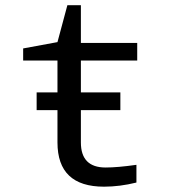

<svg xmlns="http://www.w3.org/2000/svg" viewBox="-20 -699 640 729"><path d="M498 -73.2V-5.9Q434.6 9.8 375 9.8Q198.2 9.8 198.2 -158.2V-280.8H119.1V-348.1H198.2V-469.2H67.9V-515.1L198.2 -539.1L235.8 -679.2H287.1V-536.1H501V-469.2H287.1V-348.1H437V-280.8H287.1V-158.2Q287.1 -63 380.9 -63Q426.3 -63 498 -73.2Z"/></svg>

Font: Droid Sans Mono
Style: Regular
Weight: 400
Monospace: yes
Foundry: Ascender Corporation
Version: Version 1.00 build 112